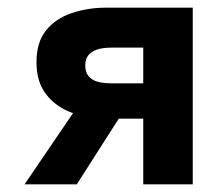

<svg xmlns="http://www.w3.org/2000/svg" viewBox="-20 -480 566 500"><path d="M180 0 320 -219H193L44 0ZM482 0V-460H353V0ZM399 -263H271Q248 -263 233 -267.5Q218 -272 210 -282.5Q202 -293 202 -309Q202 -326 210 -336Q218 -346 233 -351Q248 -356 271 -356H399V-460H256Q209 -460 167 -446Q125 -432 100 -401Q75 -370 75 -318Q75 -267 100 -234.5Q125 -202 167 -186.5Q209 -171 256 -171H399Z"/></svg>

Font: Jost SemiBold
Style: Regular
Weight: 600
Version: Version 3.710